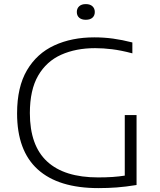

<svg xmlns="http://www.w3.org/2000/svg" viewBox="-20 -936 800 961"><path d="M472.5 5.5Q272.5 5.5 169 -88Q65.5 -181.5 65.5 -368.5Q65.5 -500.5 115 -584.5Q164.5 -668.5 251.8 -708.8Q339 -749 452 -749Q500 -749 545.8 -742.8Q591.5 -736.5 642.5 -723.5V-669Q586 -684 541.2 -689.5Q496.5 -695 456 -695Q360 -695 286.2 -662Q212.5 -629 171 -557.5Q129.5 -486 129.5 -370Q129.5 -207.5 215.8 -127.8Q302 -48 471 -48Q510 -48 543 -50.2Q576 -52.5 604.5 -57V-360H663.5V-10Q607.5 -1 564 2.2Q520.5 5.5 472.5 5.5ZM409.5 -837Q388 -837 376.2 -847.5Q364.5 -858 364.5 -876Q364.5 -893.5 376.2 -904.5Q388 -915.5 409.5 -915.5Q431 -915.5 442.8 -904.5Q454.5 -893.5 454.5 -876Q454.5 -858 442.8 -847.5Q431 -837 409.5 -837Z"/></svg>

Font: Encode Sans Expanded Light
Style: Regular
Weight: 300
Width: 7
Designer: Multiple Designers
Foundry: Impallari Type
Version: Version 3.000; ttfautohint (v1.8.3) -l 8 -r 50 -G 200 -x 14 